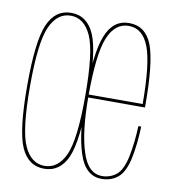

<svg xmlns="http://www.w3.org/2000/svg" viewBox="-72 -667 672 734"><g transform="rotate(10 264.5 -299.5)"><path d="M146.5 3Q208.5 3 236.8 -61.2Q265 -125.5 265 -298.5Q265 -472 236.8 -537Q208.5 -602 146.5 -602Q85 -602 56.8 -537Q28.5 -472 28.5 -298.5Q28.5 -125.5 56.8 -61.2Q85 3 146.5 3ZM146.5 -8Q94.5 -8 67 -68.5Q39.5 -129 39.5 -298.5Q39.5 -468.5 67 -529.8Q94.5 -591 146.5 -591Q199 -591 226.5 -529.8Q254 -468.5 254 -298.5Q254 -129 226.5 -68.5Q199 -8 146.5 -8ZM370 3V-8Q315 -8 291 -85.5Q266 -162.5 266 -300.5Q266 -462 292 -526.5Q318.5 -591 371.5 -591Q426 -591 450.5 -527Q475 -464.5 475.5 -306H261.5V-294.5H486.5Q486.5 -299 486.5 -301.5Q486.5 -469.5 461 -536Q435 -602 371.5 -602Q309.5 -602 282.5 -534Q254.5 -466 254.5 -300.5Q254.5 -159 281 -77.5Q306.5 3 370 3ZM370 -8V3Q406.5 3 432.5 -18Q458.5 -39 471 -94.5Q482.5 -150 485 -220H474Q471.5 -156 460.5 -101Q449 -46 424.5 -26.5Q400.5 -8 370 -8Z"/></g></svg>

Font: Anybody Thin Condensed
Style: Regular
Weight: 100
Width: 3
Version: Version 1.113;gftools[0.9.25]